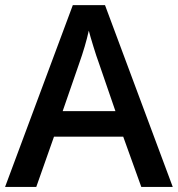

<svg xmlns="http://www.w3.org/2000/svg" viewBox="-20 -737 701 757"><path d="M537.1 0 465.8 -198.2H192.9L123 0H0L267.1 -716.8H394L661.1 0ZM435.1 -298.8 368.2 -493.2Q360.8 -512.7 347.9 -554.7Q335 -596.7 330.1 -616.2Q316.9 -556.2 291.5 -484.9L227.1 -298.8Z"/></svg>

Font: f1_44652          
Style: Regular
Weight: 600
Foundry: Ascender Corporation
Version: Version 1.10